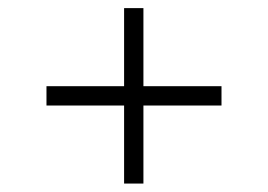

<svg xmlns="http://www.w3.org/2000/svg" viewBox="-20 -509 650 466"><path d="M281.2 -252.9H92.8V-299.8H281.2V-489.3H328.1V-299.8H517.6V-252.9H328.1V-63.5H281.2Z"/></svg>

Font: Pretendard JP ExtraLight
Style: Regular
Weight: 200
Designer: Base glyphs from Inter by Rasmus Andersson; Hangeul glyphs from Noto Sans CJK(Source Han Sans) by Jang Soo-young and Kan
Foundry: Kil Hyung-jin
Version: Version 1.309